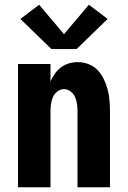

<svg xmlns="http://www.w3.org/2000/svg" viewBox="-20 -790 540 810"><path d="M56 0V-520H193V-446Q200 -463 211 -478.5Q222 -494 237 -505.5Q252 -517 270.5 -522.5Q289 -528 308 -528Q331 -528 353.5 -519.5Q376 -511 392 -494Q408 -477 418 -456Q428 -435 434 -412.5Q440 -390 442 -366.5Q444 -343 444 -320V0H307V-320Q307 -335 305 -350.5Q303 -366 297 -380Q291 -394 278 -404Q265 -414 250 -414Q235 -414 222 -404Q209 -394 203 -380Q197 -366 195 -350.5Q193 -335 193 -320V0ZM197 -583 66 -710 145 -770 250 -646 355 -770 434 -710 303 -583Z"/></svg>

Font: Iosevka SS04 Heavy
Style: Regular
Weight: 900
Monospace: yes
Designer: Belleve Invis
Foundry: Belleve Invis
Version: Version 19.0.0; ttfautohint (v1.8.4)